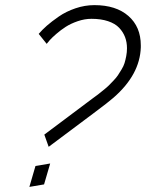

<svg xmlns="http://www.w3.org/2000/svg" viewBox="-20 -733 582 753"><path d="M350.1 -712.9Q312.5 -712.9 275.9 -700.4Q239.3 -688 210.7 -668.2Q182.1 -648.4 163.8 -632.3Q145.5 -616.2 131.8 -600.1L163.1 -561Q167 -566.4 175.3 -575.7Q183.6 -585 200.9 -600.1Q218.3 -615.2 238 -627.9Q257.8 -640.6 284.9 -649.9Q312 -659.2 338.9 -659.2Q376 -659.2 403.8 -649.9Q431.6 -640.6 447.3 -624Q462.9 -607.4 470.5 -587.4Q478 -567.4 478 -543.9Q478 -528.3 475.1 -513.2Q472.2 -498 468.5 -485.8Q464.8 -473.6 456.5 -460.2Q448.2 -446.8 442.4 -437.7Q436.5 -428.7 424.3 -416Q412.1 -403.3 405.8 -397Q399.4 -390.6 384.5 -378.7Q369.6 -366.7 364.3 -362.5Q358.9 -358.4 342.8 -346.7Q326.7 -335 323.2 -332L153.8 -205.1L170.9 -157.2L347.2 -289.1Q406.7 -333.5 424.8 -349.6Q528.8 -439.9 532.2 -547.4Q532.2 -551.3 532.2 -555.2Q532.2 -627.9 483.6 -670.4Q435.1 -712.9 350.1 -712.9ZM176.8 -91.8 119.1 -82 95.2 0 152.8 -9.8Z"/></svg>

Font: Comic Neue Angular
Style: Italic
Weight: 400
Italic angle: -12°
Designer: Craig Rozynski
Foundry: Craig Rozynski
Version: Version 2.003